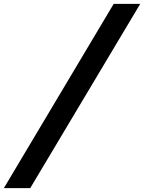

<svg xmlns="http://www.w3.org/2000/svg" viewBox="-123 -770 749 998"><path d="M468 -750H606L34 208H-103Z"/></svg>

Font: Teachers
Style: Bold Italic
Weight: 700
Designer: Alfredo Marco Pradil & Chank Diesel
Version: Version 0.009